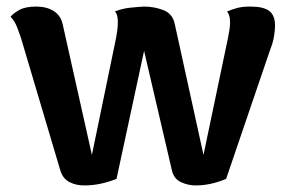

<svg xmlns="http://www.w3.org/2000/svg" viewBox="-20 -550 876 585"><path d="M236 15Q212 15 192 5Q172 -5 164 -30L44 -434Q40 -446 32.5 -466Q25 -486 12 -499Q21 -510 39.5 -520Q58 -530 90 -530Q122 -530 143.5 -516.5Q165 -503 171 -476L260 -78L334 -436Q336 -447 337.5 -458.5Q339 -470 339 -482Q339 -494 337 -502Q335 -510 330 -515Q352 -524 376.5 -526.5Q401 -529 419 -530Q449 -530 477 -519.5Q505 -509 512 -479L600 -78L675 -436Q677 -448 679 -459Q681 -470 681 -482Q681 -494 678.5 -502Q676 -510 672 -515Q686 -521 702 -525.5Q718 -530 743 -530Q783 -530 800.5 -516.5Q818 -503 818 -472Q818 -459 815 -440Q812 -421 804 -401L669 -5Q645 5 622 10Q599 15 576 15Q553 15 531.5 5Q510 -5 504 -30L419 -395L335 -5Q310 5 285.5 10Q261 15 236 15Z"/></svg>

Font: Arima Thin
Style: Regular
Weight: 100
Designer: Joana Correia and Natanael Gama
Foundry: NDISCOVER
Version: Version 1.101;gftools[0.9.23]